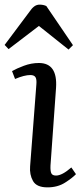

<svg xmlns="http://www.w3.org/2000/svg" viewBox="-36 -795 357 829"><path d="M121 -430Q123 -453 117 -462Q111 -471 95 -471Q69 -471 29 -454L16 -488Q35 -499 67 -511Q99 -523 132 -523Q213 -523 206 -416L182 -80Q181 -57 185.5 -47Q190 -37 206 -37Q232 -37 272 -72L292 -43Q277 -27 245 -6.5Q213 14 169 14Q122 14 106.5 -13.5Q91 -41 94 -77ZM279 -600 260 -581 132 -683 1 -583 -16 -601 91 -744Q101 -759 111.5 -767Q122 -775 135 -775Q151 -775 164 -769Z"/></svg>

Font: Literata 36pt
Style: Italic
Weight: 400
Italic angle: -2°
Designer: Latin by Veronika Burian and Jose Scaglione. Greek by Irene Vlachou. Cyrillic by Vera Evstafieva
Foundry: TypeTogether
Version: Version 3.002